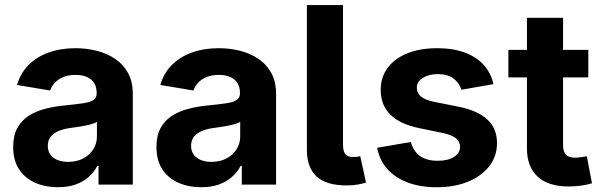

<svg xmlns="http://www.w3.org/2000/svg" viewBox="-20 -748 2436 778"><path d="M215 10.6Q162.9 10.6 121.7 -7.8Q80.6 -26.1 57 -62.4Q33.4 -98.7 33.4 -152.6Q33.4 -198.5 50.1 -229.1Q66.8 -259.7 95.8 -278.4Q124.9 -297.1 161.8 -306.8Q198.7 -316.6 239.2 -320.4Q286.5 -325.2 315.5 -329.4Q344.6 -333.6 358.1 -342.5Q371.7 -351.5 371.7 -369.2V-371.6Q371.7 -394.9 361.8 -411.1Q351.8 -427.3 332.8 -435.9Q313.7 -444.5 285.9 -444.5Q257.9 -444.5 237 -436Q216 -427.4 202.6 -413.2Q189.2 -399 183.3 -381.3L49 -403.6Q62.9 -451.3 95.6 -484.5Q128.4 -517.7 177 -535.2Q225.7 -552.7 286.4 -552.7Q330.3 -552.7 371.8 -542.3Q413.3 -531.9 446.3 -509.7Q479.3 -487.6 498.7 -452.4Q518.1 -417.2 518.1 -367.5V0H379.2V-75.8H374.4Q361.2 -50.4 339.2 -31Q317.3 -11.5 286.4 -0.4Q255.5 10.6 215 10.6ZM256.2 -92.1Q290.8 -92.1 317 -105.9Q343.1 -119.6 357.9 -143Q372.8 -166.4 372.8 -195.2V-254.2Q366.1 -249.7 353 -245.8Q340 -241.8 323.9 -238.7Q307.8 -235.6 292.1 -233.3Q276.5 -231 264.3 -229.3Q237.3 -225.7 216.8 -216.9Q196.4 -208.2 185 -193.6Q173.7 -179 173.7 -156.9Q173.7 -135.7 184.4 -121.3Q195.1 -106.9 213.6 -99.5Q232.2 -92.1 256.2 -92.1Z M795.5 10.6Q743.5 10.6 702.3 -7.8Q661.1 -26.1 637.5 -62.4Q614 -98.7 614 -152.6Q614 -198.5 630.7 -229.1Q647.4 -259.7 676.4 -278.4Q705.4 -297.1 742.4 -306.8Q779.3 -316.6 819.8 -320.4Q867 -325.2 896.1 -329.4Q925.1 -333.6 938.7 -342.5Q952.3 -351.5 952.3 -369.2V-371.6Q952.3 -394.9 942.3 -411.1Q932.4 -427.3 913.3 -435.9Q894.3 -444.5 866.5 -444.5Q838.5 -444.5 817.5 -436Q796.5 -427.4 783.2 -413.2Q769.8 -399 763.9 -381.3L629.6 -403.6Q643.5 -451.3 676.2 -484.5Q709 -517.7 757.6 -535.2Q806.2 -552.7 866.9 -552.7Q910.9 -552.7 952.4 -542.3Q993.9 -531.9 1026.9 -509.7Q1059.9 -487.6 1079.3 -452.4Q1098.7 -417.2 1098.7 -367.5V0H959.8V-75.8H955Q941.8 -50.4 919.8 -31Q897.8 -11.5 867 -0.4Q836.1 10.6 795.5 10.6ZM836.8 -92.1Q871.3 -92.1 897.5 -105.9Q923.7 -119.6 938.5 -143Q953.3 -166.4 953.3 -195.2V-254.2Q946.6 -249.7 933.6 -245.8Q920.5 -241.8 904.4 -238.7Q888.4 -235.6 872.7 -233.3Q857 -231 844.9 -229.3Q817.9 -225.7 797.4 -216.9Q776.9 -208.2 765.6 -193.6Q754.3 -179 754.3 -156.9Q754.3 -135.7 765 -121.3Q775.7 -106.9 794.2 -99.5Q812.7 -92.1 836.8 -92.1Z M1385.9 3.4Q1302.2 3.4 1262.9 -32.7Q1223.5 -68.9 1223.5 -141.7V-727.5H1369.9V-161.8Q1369.9 -135.5 1379.1 -123.7Q1388.3 -111.9 1410.3 -111.9Q1422.1 -111.9 1428.5 -112.7Q1434.9 -113.6 1439.7 -115.3L1463.1 -8.3Q1451.4 -4.4 1431.2 -0.5Q1411.1 3.4 1385.9 3.4Z M1749.5 10.7Q1683.6 10.7 1632.8 -8.2Q1582 -27.1 1549.8 -62.8Q1517.7 -98.6 1508.2 -149.2L1644.7 -172.6Q1655.3 -134.6 1682.1 -115.6Q1708.9 -96.5 1753.8 -96.5Q1795.7 -96.5 1820 -112.5Q1844.3 -128.5 1844.3 -153Q1844.3 -174.4 1827 -188.1Q1809.7 -201.7 1773.7 -209.2L1679.7 -228.5Q1600.7 -244.8 1561.7 -283.5Q1522.7 -322.2 1522.7 -383.5Q1522.7 -435.9 1551.3 -473.8Q1579.9 -511.7 1631.3 -532.2Q1682.8 -552.7 1751.7 -552.7Q1816.6 -552.7 1863.9 -534.8Q1911.3 -516.9 1940.4 -484.4Q1969.6 -451.8 1979.6 -407.1L1849.7 -384.3Q1841.1 -412.2 1817.5 -430Q1793.9 -447.7 1754.1 -447.7Q1717.9 -447.7 1693.5 -432.5Q1669 -417.3 1669 -392.3Q1669 -371.8 1684.8 -357.6Q1700.6 -343.4 1739.2 -335.3L1837.3 -315.8Q1916.5 -299.8 1955.2 -263.3Q1993.9 -226.8 1993.9 -168.3Q1993.9 -114.7 1962.5 -74.4Q1931.2 -34.2 1876.2 -11.7Q1821.1 10.7 1749.5 10.7Z M2363.9 -545.9V-434.3H2040V-545.9ZM2115.2 -675.8H2261.6V-159.8Q2261.6 -133.7 2273.2 -121.4Q2284.8 -109 2311.3 -109Q2319.9 -109 2334.9 -111.1Q2350 -113.2 2357.8 -115.1L2378.8 -5.3Q2354.3 2 2330.3 4.8Q2306.2 7.6 2284.1 7.6Q2202 7.6 2158.6 -32.2Q2115.2 -72.1 2115.2 -146.9Z"/></svg>

Font: Adwaita Sans
Style: Regular
Weight: 400
Designer: Rasmus Andersson
Foundry: rsms
Version: Version 4.001;git-9221beed3